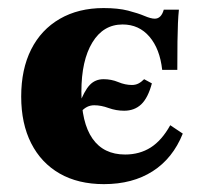

<svg xmlns="http://www.w3.org/2000/svg" viewBox="-20 -450 499 481"><path d="M240.3 11.3Q175.8 11.3 129.4 -15.3Q83.1 -41.9 58.1 -91.1Q33.1 -140.3 33.1 -208.1Q33.1 -276.6 58.1 -326.2Q83.1 -375.8 129.8 -402.8Q176.6 -429.8 239.5 -429.8Q275.8 -429.8 300.8 -423.4Q325.8 -416.9 341.9 -410.1Q358.1 -403.2 367.7 -403.2Q375.8 -403.2 381.5 -408.9Q387.1 -414.5 390.3 -425.8H428.2Q426.6 -410.5 425.8 -391.9Q425 -373.4 424.6 -346Q424.2 -318.5 424.2 -275H386.3Q380.6 -327.4 354.4 -358.1Q328.2 -388.7 287.1 -388.7Q238.7 -388.7 211.3 -343.5Q183.9 -298.4 183.9 -220.2Q183.9 -142.7 211.7 -102.8Q239.5 -62.9 293.5 -62.9Q329.8 -62.9 357.7 -80.6Q385.5 -98.4 406.5 -136.3L437.9 -115.3Q412.9 -53.2 362.5 -21Q312.1 11.3 240.3 11.3ZM183.9 -171 177.4 -186.3Q191.1 -222.6 204.8 -237.1Q218.5 -251.6 239.5 -251.6Q258.9 -251.6 276.2 -244.4Q293.5 -237.1 310.5 -237.1Q319.4 -237.1 326.6 -240.7Q333.9 -244.4 341.1 -251.6L360.5 -241.1Q350.8 -204.8 333.9 -188.7Q316.9 -172.6 291.1 -172.6Q271 -172.6 252 -179.4Q233.1 -186.3 216.1 -186.3Q206.5 -186.3 198.4 -182.3Q190.3 -178.2 183.9 -171Z"/></svg>

Font: Playfair 9pt Black
Style: Regular
Weight: 900
Designer: Claus Eggers Sørensen
Foundry: Claus Eggers Sørensen
Version: Version 2.203